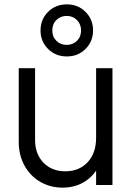

<svg xmlns="http://www.w3.org/2000/svg" viewBox="-20 -849 613 881"><path d="M66 -198V-536H141V-207Q141 -142 179.5 -102.5Q218 -63 280 -63Q343 -63 382 -104.5Q421 -146 421 -217V-536H496V0H421V-104L438 -100Q418 -48 372.5 -18Q327 12 267 12Q211 12 165 -14.5Q119 -41 92.5 -89Q66 -137 66 -198ZM166 -709Q166 -760 200.5 -794.5Q235 -829 287 -829Q338 -829 372.5 -794.5Q407 -760 407 -709Q407 -659 372.5 -624.5Q338 -590 287 -590Q235 -590 200.5 -624.5Q166 -659 166 -709ZM352 -709Q352 -738 333 -757Q314 -776 286 -776Q258 -776 239 -757.5Q220 -739 220 -709Q220 -680 239 -661.5Q258 -643 286 -643Q314 -643 333 -661.5Q352 -680 352 -709Z"/></svg>

Font: Trafiko Sans Variable
Style: Regular
Weight: 400
Designer: Gumpita Rahayu / Trafiko
Foundry: Tokotype / Trafiko
Version: Version 0.001;FEAKit 1.0